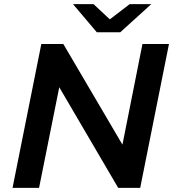

<svg xmlns="http://www.w3.org/2000/svg" viewBox="-20 -914 850 934"><path d="M41 0 181 -700H288L607 -157L566 -162L673 -700H802L662 0H555L237 -543L278 -538L170 0ZM451 -757 335 -894H435L558 -779H461L611 -894H716L565 -757Z"/></svg>

Font: MOST Montserrat SemiBold
Style: Italic
Weight: 600
Italic angle: -11.3°
Designer: Julieta Ulanovsky
Foundry: Julieta Ulanovsky
Version: Version 8.000;March 11, 2024;FontCreator 15.0.0.2926 64-bit